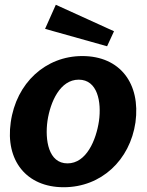

<svg xmlns="http://www.w3.org/2000/svg" viewBox="-20 -775 615 805"><path d="M247 10C405 10 525 -104 548 -262C570 -424 484 -540 325 -540C172 -540 48 -428 25 -262C2 -103 90 10 247 10ZM169 -654 429 -581 458 -644 214 -755ZM263 -90C183 -90 168 -188 179 -268C191 -348 232 -441 310 -441C389 -441 406 -348 395 -268C383 -187 342 -90 263 -90Z"/></svg>

Font: Cheyenne Sans
Style: Bold Italic
Weight: 700
Italic angle: -8.13011°
Designer: The Public Sans project authors (U.S. Web Design System), Libre Franklin designed by Pablo Impallari and Rodrigo Fuenzal
Foundry: The Cheyenne Sans Project Authors
Version: Version 2.007